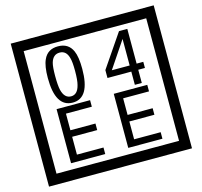

<svg xmlns="http://www.w3.org/2000/svg" viewBox="-141 -1116 1436 1362"><g transform="rotate(-15 577.5 -435.0)"><path d="M1103 90H53V-960H1103ZM1028 15V-885H128V15ZM497 -656Q497 -442 371 -442Q244 -442 244 -656Q244 -744 265 -789Q294 -855 371 -855Q448 -855 477 -789Q497 -745 497 -656ZM444 -656Q444 -723 435 -752Q420 -809 371 -809Q322 -809 306 -752Q298 -723 298 -656Q298 -587 306 -553Q322 -488 371 -488Q419 -488 435 -554Q444 -587 444 -656ZM928 -547H879V-450H828V-547H653V-605L818 -847H879V-592H928ZM828 -592V-787L697 -592ZM498 -30H247V-427H493V-379H303V-257H487V-209H303V-78H498ZM918 -30H667V-427H913V-379H723V-257H907V-209H723V-78H918Z"/></g></svg>

Font: Unicode BMP Fallback SIL
Style: Regular
Weight: 400
Foundry: NRSI, SIL International
Version: Version 5.1 Based on Unicode 5.1